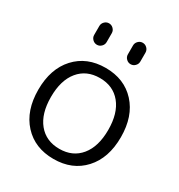

<svg xmlns="http://www.w3.org/2000/svg" viewBox="-176 -857 922 987"><g transform="rotate(30 285.0 -363.5)"><path d="M348 -700Q348 -715 359 -726Q370 -737 385 -737Q400 -737 411 -726Q422 -715 422 -700V-647Q422 -632 411 -621Q400 -610 385 -610Q370 -610 359 -621Q348 -632 348 -647ZM148 -700Q148 -715 159 -726Q170 -737 185 -737Q200 -737 211 -726Q222 -715 222 -700V-647Q222 -632 211 -621Q200 -610 185 -610Q170 -610 159 -621Q148 -632 148 -647ZM409.5 -414.5Q364 -470 285 -470Q206 -470 160.5 -414.5Q115 -359 115 -260Q115 -161 160.5 -105.5Q206 -50 285 -50Q364 -50 409.5 -105.5Q455 -161 455 -260Q455 -359 409.5 -414.5ZM463 -63Q396 10 285 10Q174 10 107 -63Q40 -136 40 -260Q40 -384 107 -457Q174 -530 285 -530Q396 -530 463 -457Q530 -384 530 -260Q530 -136 463 -63Z"/></g></svg>

Font: Rounded Mplus 1c
Style: Regular
Weight: 400
Version: Version 1.059.20150529